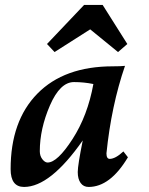

<svg xmlns="http://www.w3.org/2000/svg" viewBox="-20 -738 597 768"><path d="M170.4 -87.9Q209.5 -87.9 270 -181.6Q330.6 -275.4 353.5 -401.9Q315.4 -409.7 275.9 -409.7Q220.2 -409.7 179.7 -316.2Q139.2 -222.7 139.2 -133.3Q139.2 -114.3 149.4 -101.1Q159.7 -87.9 170.4 -87.9ZM334.5 9.8Q314 9.8 302.5 -6.1Q291 -22 291 -49.8Q291 -77.1 311 -176.3Q180.7 9.8 76.2 9.8Q22.5 9.8 22.5 -61.5Q22.5 -254.4 129.6 -363.5Q236.8 -472.7 431.6 -472.7Q464.4 -472.7 480 -474.6Q425.3 -315.4 405.8 -124.5Q405.8 -102.5 418.9 -102.5Q441.4 -102.5 473.6 -132.3L491.7 -108.9Q420.9 9.8 334.5 9.8ZM452.1 -529.8 340.8 -620.6 198.2 -529.8 168 -562 316.4 -718.3H390.6L489.3 -562Z"/></svg>

Font: Kelvinch
Style: Bold Italic
Weight: 700
Italic angle: -10°
Designer: Paul James Miller
Foundry: High-Logic / Made with FontCreator
Version: Version 3.30 September 23, 2016